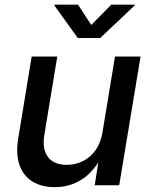

<svg xmlns="http://www.w3.org/2000/svg" viewBox="-20 -771 628 799"><path d="M208.5 7.8Q153.8 7.8 115.7 -15.1Q77.6 -38.1 61.3 -84Q44.9 -129.9 56.2 -197.3L111.8 -535.6H218.3L164.6 -210.4Q154.8 -150.9 179.4 -117.9Q204.1 -85 257.8 -85Q293.5 -85 324.7 -100.3Q356 -115.7 377.7 -146Q399.4 -176.3 406.7 -221.2L458.5 -535.6H564.9L476.1 0H374L395 -131.8H410.2Q374 -59.6 323 -25.9Q272 7.8 208.5 7.8ZM304.7 -751.5 359.9 -667 442.9 -751.5H541.5L540.5 -748.5L397 -612.8H303.7L206.1 -748.5L207 -751.5Z"/></svg>

Font: Inter 20pt Medium
Style: Italic
Weight: 500
Italic angle: -9.3988°
Version: Version 4.001;git-66647c0bb